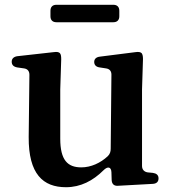

<svg xmlns="http://www.w3.org/2000/svg" viewBox="-20 -760 716 803"><path d="M256 23C317 23 369 -4 413 -48C430 -65 445 -63 446 -40L447 -7C448 10 457 18 473 17L619 9C635 8 643 0 643 -14C643 -28 634 -35 619 -37L598 -39C583 -41 574 -51 574 -66V-386L578 -513C578 -526 576 -532 573 -537C569 -542 560 -544 547 -542L397 -523C382 -521 374 -513 374 -501C374 -488 382 -480 397 -478L423 -474C438 -472 446 -463 446 -448L443 -138C443 -126 440 -116 431 -107C400 -78 360 -60 320 -60C263 -60 232 -90 232 -180V-386L236 -512C236 -524 235 -532 231 -537C227 -542 219 -544 205 -542L53 -525C38 -523 29 -515 29 -502C29 -489 36 -481 52 -478L80 -474C95 -472 103 -463 103 -447L100 -187C99 -32 160 23 256 23ZM216 -667H454C470 -667 479 -676 479 -692V-715C479 -731 470 -740 454 -740H216C200 -740 191 -731 191 -715V-692C191 -676 200 -667 216 -667Z"/></svg>

Font: 寒蝉锦书宋Pro Soft
Style: Regular
Weight: 700
Designer: 寒蝉锦书宋{Warren} 思源宋体{Ryoko NISHIZUKA 西塚涼子 (kana & ideographs); Frank Grießhammer (Latin, Greek & Cyrillic); Wenlong ZHANG 
Foundry: Adobe & ChillType
Version: Version 2.000;Glyphs 3.1.1 (3135)